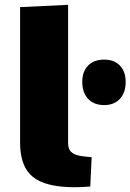

<svg xmlns="http://www.w3.org/2000/svg" viewBox="-20 -782 549 808"><path d="M296.4 5.9Q210.9 5.9 159.9 -14.2Q108.9 -34.2 86.7 -75.9Q64.5 -117.7 64.5 -183.6V-752L266.6 -761.7V-178.2Q266.6 -166 271.2 -154.3Q275.9 -142.6 292.2 -134Q308.6 -125.5 343.3 -122.6Q348.6 -122.1 354.5 -121.6Q360.4 -121.1 365.7 -120.6L359.9 2.9Q331.5 4.9 318.6 5.4Q305.7 5.9 296.4 5.9ZM418.5 -339.8Q375.5 -339.8 350.8 -366Q326.2 -392.1 326.2 -437.5Q326.2 -481 350.8 -506.1Q375.5 -531.2 418.5 -531.2Q460.4 -531.2 484.6 -506.1Q508.8 -481 508.8 -437.5Q508.8 -392.1 484.6 -366Q460.4 -339.8 418.5 -339.8Z"/></svg>

Font: Comme Black
Style: Regular
Weight: 900
Version: Version 1.000;gftools[0.9.27]